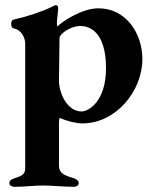

<svg xmlns="http://www.w3.org/2000/svg" viewBox="-20 -457 591 739"><path d="M36 262C76 262 110 257 145 257C180 257 226 262 266 262C274 262 283 256 283 248C283 238 274 232 261 228C227 218 207 209 207 181V15C207 7 208 -3 211 -3C236 9 274 18 297 18C426 18 528 -106 528 -230C528 -327 466 -425 359 -425C296 -425 220 -375 201 -355C200 -356 199 -361 199 -367C199 -385 204 -414 204 -425C204 -431 202 -437 195 -437C190 -437 183 -432 178 -430C139 -411 80 -392 34 -382C27 -380 23 -376 23 -365C23 -353 27 -349 35 -347C61 -342 77 -313 77 -289V190C77 212 67 219 39 228C25 232 16 237 16 248C16 257 26 262 36 262ZM294 -28C239 -28 207 -98 207 -146L209 -310C209 -327 252 -357 289 -357C320 -357 388 -340 388 -194C388 -68 322 -28 294 -28Z"/></svg>

Font: EB Garamond
Style: Bold
Weight: 700
Designer: Georg Duffner and Octavio Pardo
Foundry: Georg Duffner
Version: Version 1.000;PS 001.000;hotconv 1.0.88;makeotf.lib2.5.64775